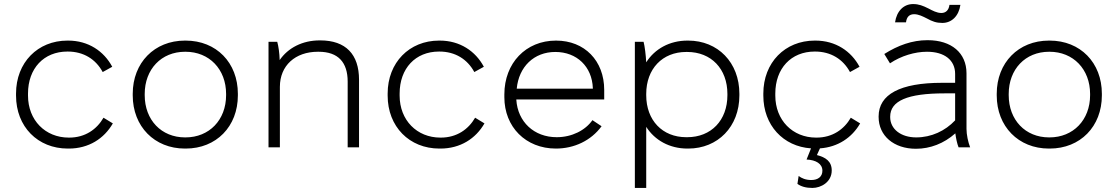

<svg xmlns="http://www.w3.org/2000/svg" viewBox="-20 -726 5508 946"><path d="M314 6H319C417 6 493 -43 536 -118L490 -146C457 -89 400 -48 321 -48H319C203 -48 118 -134 118 -255V-265C118 -389 196 -472 312 -472H314C392 -472 452 -434 486 -371L533 -397C492 -474 415 -526 316 -526H312C166 -526 59 -418 59 -265V-255C59 -102 166 6 314 6Z M891 6H895C1046 6 1152 -103 1152 -256V-264C1152 -417 1046 -526 895 -526H891C741 -526 634 -417 634 -264V-256C634 -103 741 6 891 6ZM892 -49C775 -49 693 -135 693 -257V-263C693 -385 775 -471 892 -471H894C1011 -471 1094 -385 1094 -263V-257C1094 -135 1011 -49 894 -49Z M1303 0H1359V-298C1359 -403 1435 -471 1546 -471H1550C1647 -471 1693 -418 1693 -324V0H1749V-333C1749 -458 1684 -527 1558 -527H1555C1470 -527 1399 -490 1358 -430C1357 -465 1352 -499 1346 -520H1303Z M2145 6H2150C2248 6 2324 -43 2367 -118L2321 -146C2288 -89 2231 -48 2152 -48H2150C2034 -48 1949 -134 1949 -255V-265C1949 -389 2027 -472 2143 -472H2145C2223 -472 2283 -434 2317 -371L2364 -397C2323 -474 2246 -526 2147 -526H2143C1997 -526 1890 -418 1890 -265V-255C1890 -102 1997 6 2145 6Z M2719 6C2809 6 2892 -33 2944 -104L2899 -134C2864 -84 2798 -50 2723 -50C2611 -50 2531 -126 2524 -234V-236H2957V-283C2957 -427 2860 -526 2720 -526H2719C2571 -526 2465 -415 2465 -261V-247C2465 -101 2570 6 2719 6ZM2526 -289C2536 -397 2611 -470 2716 -470C2822 -470 2897 -398 2901 -292V-289Z M3108 200H3164V-101C3206 -35 3279 6 3367 6H3371C3517 6 3623 -102 3623 -256V-264C3623 -418 3517 -526 3371 -526H3367C3279 -526 3206 -485 3164 -419C3162 -455 3157 -497 3151 -520H3108ZM3361 -50C3244 -50 3164 -133 3164 -257V-263C3164 -387 3244 -470 3361 -470H3366C3484 -470 3564 -387 3564 -263V-257C3564 -133 3484 -50 3366 -50Z M3983 200C4025 200 4078 171 4078 114C4078 69 4048 49 4005 38L4020 5C4108 -1 4178 -48 4218 -118L4172 -146C4139 -89 4082 -48 4003 -48H4001C3885 -48 3800 -134 3800 -255V-265C3800 -389 3878 -472 3994 -472H3996C4074 -472 4134 -434 4168 -371L4215 -397C4174 -474 4097 -526 3998 -526H3994C3848 -526 3741 -418 3741 -265V-255C3741 -109 3839 -4 3976 5L3954 60C4000 62 4032 81 4032 115C4032 145 4010 161 3977 161C3950 161 3929 152 3915 141L3909 180C3927 193 3951 200 3983 200Z M4555 -684C4527 -698 4507 -706 4479 -706C4432 -706 4398 -671 4390 -616H4444C4447 -642 4460 -656 4484 -656C4506 -656 4527 -645 4547 -635C4574 -620 4594 -613 4623 -613C4669 -613 4704 -647 4712 -702H4658C4655 -677 4641 -662 4618 -662C4596 -662 4574 -674 4555 -684ZM4493 7C4563 7 4631 -19 4687 -69C4690 -45 4696 -17 4703 0H4760C4750 -25 4742 -63 4742 -91V-365C4742 -465 4668 -528 4551 -528H4549C4475 -528 4405 -503 4337 -460L4365 -414C4420 -451 4488 -471 4547 -471H4548C4633 -471 4686 -430 4686 -362V-318H4621C4415 -318 4309 -261 4309 -152V-150C4309 -57 4384 7 4493 7ZM4494 -49C4419 -49 4366 -90 4366 -149V-151C4366 -229 4451 -266 4634 -266H4686V-133C4637 -81 4569 -49 4494 -49Z M5148 6H5152C5303 6 5409 -103 5409 -256V-264C5409 -417 5303 -526 5152 -526H5148C4998 -526 4891 -417 4891 -264V-256C4891 -103 4998 6 5148 6ZM5149 -49C5032 -49 4950 -135 4950 -257V-263C4950 -385 5032 -471 5149 -471H5151C5268 -471 5351 -385 5351 -263V-257C5351 -135 5268 -49 5151 -49Z"/></svg>

Font: Fixel Display Light
Style: Regular
Weight: 300
Designer: AlfaBravo + MacPaw
Foundry: Kyrylo Tkachov, Marchela Mozhyna, Serhii Makarenko, Maria Weinstein, Zakhar Kryvoshyya
Version: Version 1.211